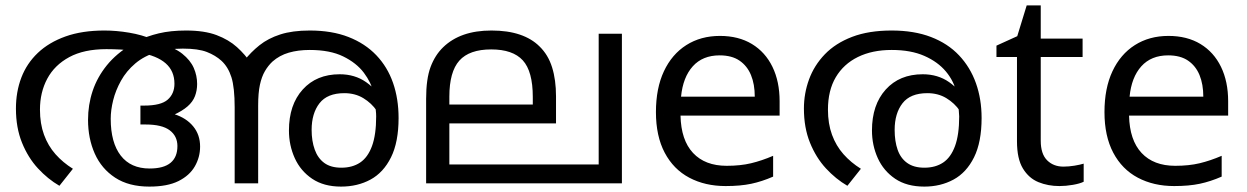

<svg xmlns="http://www.w3.org/2000/svg" viewBox="-20 -679 4619 711"><path d="M367 -566Q411 -566 458.5 -558Q506 -550 546 -533Q551 -531 558 -525.5Q565 -520 570 -518Q625 -504 655 -480Q685 -456 697.5 -427.5Q710 -399 710 -368Q710 -344 702 -323Q694 -302 674.5 -285Q655 -268 622 -253L626 -256Q670 -242 695.5 -211Q721 -180 721 -136Q721 -97 701.5 -63Q682 -29 641 -8.5Q600 12 533 12Q457 12 406.5 -21Q356 -54 331 -110Q306 -166 306 -235Q306 -291 323 -342Q340 -393 375.5 -437Q411 -481 468 -515Q473 -518 478 -521Q483 -524 488 -527Q524 -545 568 -555.5Q612 -566 669 -566Q737 -566 782 -549Q827 -532 857.5 -504.5Q888 -477 910 -444L936 -247V0H849V-281Q849 -355 837 -393Q825 -431 800 -454Q778 -474 746 -486.5Q714 -499 657 -499Q630 -499 605.5 -495.5Q581 -492 561 -486Q514 -472 481 -444Q448 -416 428 -380Q408 -344 399 -307.5Q390 -271 390 -239Q390 -151 427 -103Q464 -55 534 -55Q586 -55 611.5 -76Q637 -97 637 -138Q637 -175 608.5 -196.5Q580 -218 519 -218H500V-288H514Q576 -288 601 -310Q626 -332 626 -369Q626 -416 593.5 -444.5Q561 -473 497 -484Q458 -494 428 -495.5Q398 -497 374 -497Q291 -497 236.5 -467.5Q182 -438 155 -387.5Q128 -337 128 -273Q128 -221 143 -180Q158 -139 185.5 -108Q213 -77 250 -54L200 9Q157 -16 120.5 -55.5Q84 -95 61.5 -150.5Q39 -206 39 -277Q39 -339 59 -391.5Q79 -444 120 -483Q161 -522 222.5 -544Q284 -566 367 -566ZM1243 12Q1179 12 1136 -17Q1093 -46 1071.5 -93.5Q1050 -141 1050 -196Q1050 -291 1101 -347.5Q1152 -404 1238 -404Q1294 -404 1335.5 -375Q1377 -346 1401 -301Q1425 -256 1427 -206L1402 -209Q1395 -240 1375.5 -268.5Q1356 -297 1325.5 -315.5Q1295 -334 1255 -334Q1192 -334 1163 -296.5Q1134 -259 1134 -198Q1134 -157 1145.5 -125Q1157 -93 1181 -75.5Q1205 -58 1244 -58Q1285 -58 1313.5 -77Q1342 -96 1357.5 -138Q1373 -180 1373 -248Q1373 -259 1371.5 -271.5Q1370 -284 1368 -298Q1367 -306 1366 -316Q1365 -326 1363 -335Q1355 -373 1327.5 -409.5Q1300 -446 1251 -470Q1202 -494 1127 -494Q1084 -494 1049.5 -484Q1015 -474 989 -451Q973 -436 961 -415.5Q949 -395 942.5 -365Q936 -335 936 -289V-204L884 -454Q909 -486 941 -511.5Q973 -537 1018 -551.5Q1063 -566 1127 -566Q1209 -566 1270.5 -542Q1332 -518 1373.5 -474.5Q1415 -431 1435.5 -372Q1456 -313 1456 -242Q1456 -153 1428 -96.5Q1400 -40 1352 -14Q1304 12 1243 12Z M2283 -554V0H1558V-313Q1558 -387 1574.5 -431Q1591 -475 1621 -504Q1653 -535 1697.5 -550.5Q1742 -566 1800 -566Q1860 -566 1904.5 -551Q1949 -536 1978 -507Q2010 -476 2024.5 -429.5Q2039 -383 2039 -322V-222H1644V-70H2197V-554ZM1799 -496Q1718 -496 1681 -454.5Q1644 -413 1644 -321V-292H1953V-320Q1953 -415 1916 -455.5Q1879 -496 1799 -496Z M2646 -546Q2715 -546 2764.5 -516Q2814 -486 2840.5 -431.5Q2867 -377 2867 -304V-251H2500Q2502 -160 2546.5 -112.5Q2591 -65 2671 -65Q2722 -65 2761.5 -74.5Q2801 -84 2843 -102V-25Q2802 -7 2762 1.5Q2722 10 2667 10Q2591 10 2532.5 -21Q2474 -52 2441.5 -113.5Q2409 -175 2409 -264Q2409 -352 2438.5 -415Q2468 -478 2521.5 -512Q2575 -546 2646 -546ZM2645 -474Q2582 -474 2545.5 -433.5Q2509 -393 2502 -321H2775Q2775 -367 2761 -401Q2747 -435 2718.5 -454.5Q2690 -474 2645 -474Z M3282 -566Q3365 -566 3427.5 -542Q3490 -518 3531.5 -474Q3573 -430 3594 -371Q3615 -312 3615 -242Q3615 -153 3587 -96.5Q3559 -40 3511 -14Q3463 12 3403 12Q3338 12 3295 -17Q3252 -46 3230.5 -93.5Q3209 -141 3209 -196Q3209 -291 3260 -347.5Q3311 -404 3397 -404Q3453 -404 3494.5 -375Q3536 -346 3560 -301Q3584 -256 3586 -206L3561 -209Q3554 -240 3534.5 -268.5Q3515 -297 3484.5 -315.5Q3454 -334 3414 -334Q3351 -334 3322 -296.5Q3293 -259 3293 -198Q3293 -156 3304 -124.5Q3315 -93 3339.5 -75.5Q3364 -58 3403 -58Q3444 -58 3472.5 -77Q3501 -96 3516.5 -138Q3532 -180 3532 -248Q3532 -250 3530.5 -270Q3529 -290 3525 -310Q3524 -315 3524 -323Q3524 -331 3522 -335Q3513 -378 3483 -414Q3453 -450 3403 -472Q3353 -494 3282 -494Q3210 -494 3157 -468Q3104 -442 3075 -393Q3046 -344 3046 -273Q3046 -221 3061 -180Q3076 -139 3103.5 -108Q3131 -77 3168 -54L3118 9Q3075 -16 3038.5 -55.5Q3002 -95 2979.5 -150.5Q2957 -206 2957 -277Q2957 -333 2976 -385Q2995 -437 3034.5 -478Q3074 -519 3135.5 -542.5Q3197 -566 3282 -566Z M3918 -62Q3938 -62 3959 -65.5Q3980 -69 3993 -73V-6Q3979 1 3953 5.5Q3927 10 3903 10Q3861 10 3825.5 -4.5Q3790 -19 3768 -55Q3746 -91 3746 -156V-468H3670V-510L3747 -545L3782 -659H3834V-536H3989V-468H3834V-158Q3834 -109 3857.5 -85.5Q3881 -62 3918 -62Z M4307 -546Q4376 -546 4425.5 -516Q4475 -486 4501.5 -431.5Q4528 -377 4528 -304V-251H4161Q4163 -160 4207.5 -112.5Q4252 -65 4332 -65Q4383 -65 4422.5 -74.5Q4462 -84 4504 -102V-25Q4463 -7 4423 1.5Q4383 10 4328 10Q4252 10 4193.5 -21Q4135 -52 4102.5 -113.5Q4070 -175 4070 -264Q4070 -352 4099.5 -415Q4129 -478 4182.5 -512Q4236 -546 4307 -546ZM4306 -474Q4243 -474 4206.5 -433.5Q4170 -393 4163 -321H4436Q4436 -367 4422 -401Q4408 -435 4379.5 -454.5Q4351 -474 4306 -474Z"/></svg>

Font: malayalam25
Style: Book
Weight: 400
Designer: Jelle Bosma - Monotype Design Team
Foundry: Monotype Imaging Inc.
Version: Version 2.003